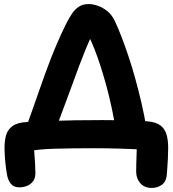

<svg xmlns="http://www.w3.org/2000/svg" viewBox="-20 -728 850 943"><path d="M550.4 -81.2Q540.6 -141.6 528.6 -198Q516.6 -254.4 502.6 -305.8Q488.6 -357.2 474.1 -402Q459.6 -446.8 445.2 -483.8Q430.8 -520.8 417.4 -548L436 -565Q418.6 -529.4 401.8 -488.5Q385 -447.6 369 -405.2Q353 -362.8 337.8 -320.2Q326.8 -290 314.6 -257.2Q302.4 -224.4 290.2 -191.7Q278 -159 267.3 -130.3Q256.6 -101.6 248.6 -79.8L105.8 -95.8Q123 -141.6 138.6 -186.7Q154.2 -231.8 170.2 -276.8Q186.2 -321.8 201.4 -365Q232.4 -450.4 258.2 -510.2Q284 -570 307.2 -615.8Q320.2 -640.8 333.9 -661.4Q347.6 -682 367.2 -695Q386.8 -708 415 -708Q437 -708 461.7 -699.2Q486.4 -690.4 508.4 -672.2Q530.4 -654 544.2 -624.2Q559 -593.2 575.7 -550Q592.4 -506.8 610 -454.6Q627.6 -402.4 643.9 -343.7Q660.2 -285 674.9 -222.1Q689.6 -159.2 699.6 -95.2ZM725.2 195Q689.8 195 669.3 172.1Q648.8 149.2 648.8 114.6Q648.8 99.4 649.3 77.5Q649.8 55.6 650.8 33.3Q651.8 11 651.8 -5L679.8 6.8Q663 5.6 634.9 4.4Q606.8 3.2 574 2.1Q541.2 1 507.3 0.5Q473.4 0 443.4 0Q332.4 0 246.4 2.5Q160.4 5 107.2 17.2L141.6 -42.2Q145.6 -15.2 148.1 15.5Q150.6 46.2 152.2 74.5Q153.8 102.8 153.8 122.6Q153.8 147.2 142 162.7Q130.2 178.2 112.4 185.1Q94.6 192 76.4 192Q57.4 192 46.1 185.3Q34.8 178.6 28 167.2Q21.2 155.8 17.2 142.6Q14.4 131.4 10.6 106.1Q6.8 80.8 4.5 50.6Q2.2 20.4 2.2 -3.4Q2.2 -36.4 9.8 -63.7Q17.4 -91 41.1 -108.6Q64.8 -126.2 112 -128.8Q130.8 -129.6 163.1 -131.1Q195.4 -132.6 241.8 -134.4Q288.2 -136.2 348.6 -137.2Q409 -138.2 483.2 -138.2Q531.2 -138.2 574.2 -137.4Q617.2 -136.6 651.2 -135.3Q685.2 -134 705.6 -132Q747.4 -128 768.8 -111.3Q790.2 -94.6 798.1 -66.8Q806 -39 806 -1.2Q806 24.2 804.5 51.8Q803 79.4 801.4 102.1Q799.8 124.8 798.8 134.8Q795 165.8 773.9 180.4Q752.8 195 725.2 195Z"/></svg>

Font: Shantell Sans Light
Style: Regular
Weight: 300
Designer: Stephen Nixon, Anya Danilova, Shantell Martin
Foundry: Arrow Type
Version: Version 1.011;[c5ecc13dd]